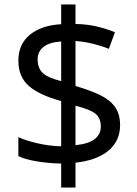

<svg xmlns="http://www.w3.org/2000/svg" viewBox="-20 -779 612 857"><path d="M253 -49Q198 -50 146 -58.5Q94 -67 62 -82V-167Q96 -151 149 -139Q202 -127 253 -126V-328Q154 -355 108 -396Q62 -437 62 -508Q62 -582 113.5 -624Q165 -666 253 -671V-759H317V-672Q370 -671 413.5 -660.5Q457 -650 493 -635L466 -561Q434 -574 395.5 -583.5Q357 -593 317 -596V-395Q383 -376 427 -354.5Q471 -333 493.5 -301.5Q516 -270 516 -220Q516 -150 464 -106.5Q412 -63 317 -53V58H253ZM253 -594Q199 -590 173.5 -569Q148 -548 148 -515Q148 -475 170.5 -453.5Q193 -432 253 -417ZM317 -131Q376 -137 403 -158.5Q430 -180 430 -214Q430 -252 406 -271.5Q382 -291 317 -307Z"/></svg>

Font: Noto Sans Syloti Nagri
Style: Regular
Weight: 400
Designer: Monotype Design Team
Foundry: Monotype Imaging Inc.
Version: Version 2.003; ttfautohint (v1.8.4.7-5d5b)